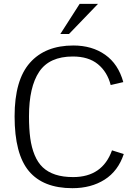

<svg xmlns="http://www.w3.org/2000/svg" viewBox="-20 -964 693 996"><path d="M55.7 0ZM393.1 -943.8H488.3L337.9 -787.6H293ZM360.4 -728Q457.5 -728 525.6 -679.9Q593.8 -631.8 619.6 -538.1L554.2 -522.9Q536.6 -591.3 487.8 -631.1Q439 -670.9 357.9 -670.9Q236.3 -670.9 183.3 -591.8Q130.4 -512.7 130.4 -360.4Q130.4 -295.4 137 -247.1Q143.6 -198.7 159.7 -159.7Q175.8 -120.6 201.9 -95.9Q228 -71.3 267.1 -58.3Q306.2 -45.4 359.4 -45.4Q511.2 -45.4 561 -184.1L622.1 -165Q592.8 -76.7 522.7 -32.2Q452.6 12.2 355.5 12.2Q204.1 12.2 129.9 -76.4Q55.7 -165 55.7 -360.4Q55.7 -548.8 135.3 -638.4Q214.8 -728 360.4 -728Z"/></svg>

Font: Pontano Sans
Style: Regular
Weight: 400
Foundry: vernon adams
Version: 1.0